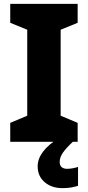

<svg xmlns="http://www.w3.org/2000/svg" viewBox="-20 -734 455 994"><path d="M382 0H33V-98L121 -135V-580L33 -616V-714H382V-616L294 -580V-135L382 -98ZM289 104Q289 123 299.5 131.5Q310 140 327 140Q341 140 357.5 137Q374 134 384 130V228Q368 233 348.5 236.5Q329 240 304 240Q247 240 211 209Q175 178 175 127Q175 49 287 -21L357 0Q323 32 306 56Q289 80 289 104Z"/></svg>

Font: Noto Sans Thaana ExtraBold
Style: Regular
Weight: 800
Designer: David Williams
Foundry: Google Inc.
Version: Version 3.001; ttfautohint (v1.8.4.7-5d5b)